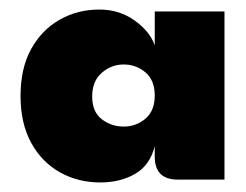

<svg xmlns="http://www.w3.org/2000/svg" viewBox="-20 -731 515 402"><path d="M23 -530Q23 -588 45 -628Q67 -668 104.5 -689.5Q142 -711 188 -711Q230 -711 262 -688Q294 -665 304 -636Q311 -617 316 -587Q321 -557 321 -530Q321 -503 316 -477Q311 -451 304 -425Q294 -385 263 -367Q232 -349 190 -349Q143 -349 105 -370.5Q67 -392 45 -432.5Q23 -473 23 -530ZM173 -529Q173 -497 193 -481.5Q213 -466 239 -466Q265 -466 284.5 -482.5Q304 -499 304 -531Q304 -563 284.5 -579.5Q265 -596 239 -596Q213 -596 193 -578.5Q173 -561 173 -529ZM304 -403V-707H450V-355H352Q328 -355 316 -367Q304 -379 304 -403Z"/></svg>

Font: Parkinsans ExtraBold
Style: Regular
Weight: 800
Designer: Red Stone, Indian Type Foundry
Foundry: Indian Type Foundry
Version: Version 1.000